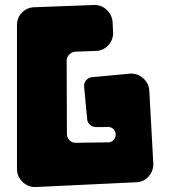

<svg xmlns="http://www.w3.org/2000/svg" viewBox="-20 -747 681 769"><path d="M124 2Q109 3 95 -2.5Q81 -8 70.5 -18Q60 -28 54 -41.5Q48 -55 48 -70V-647Q48 -676 68 -696.5Q88 -717 117 -718L356 -727Q386 -728 407.5 -707.5Q429 -687 431 -658L433 -618Q434 -588 414 -566Q394 -544 364 -543L282 -540Q268 -539 257.5 -528.5Q247 -518 247 -504L248 -211Q248 -195 259 -184.5Q270 -174 286 -175Q320 -175 346 -176Q369 -176 387.5 -176.5Q406 -177 407 -177Q420 -175 430.5 -182.5Q441 -190 443 -202Q445 -215 438 -225.5Q431 -236 418 -238Q417 -239 415 -239Q414 -239 407 -238.5Q400 -238 391 -238H368Q353 -237 341.5 -246.5Q330 -256 329 -271L317 -399Q315 -414 325 -425.5Q335 -437 350 -438L500 -452Q530 -454 553 -434Q576 -414 578 -384L594 -92Q595 -63 575.5 -40.5Q556 -18 526 -17Z"/></svg>

Font: d puntillas B to tiptoe
Style: Regular
Weight: 400
Designer: deFharo
Foundry: deFharo.com
Version: Version 1.001 2012